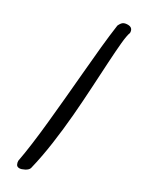

<svg xmlns="http://www.w3.org/2000/svg" viewBox="-209 -809 637 844"><g transform="rotate(30 109.5 -387.5)"><path d="M45.9 -21.5Q53.7 -62.5 61 -117.2Q68.4 -171.9 74.7 -235.4Q81.1 -298.8 87.4 -367.2Q93.8 -435.5 99.6 -503.4Q105.5 -571.3 111.8 -635.3Q118.2 -699.2 126 -753.9Q133.8 -770.5 142.1 -775.4Q150.4 -780.3 164.1 -780.3Q190.4 -780.3 190.4 -753.9Q183.6 -736.3 179.7 -694.8Q175.8 -653.3 172.4 -594.2Q168.9 -535.2 165 -463.9Q161.1 -392.6 154.8 -316.9Q148.4 -241.2 137.7 -165.5Q127 -89.8 110.4 -21.5Q106.4 -10.7 91.3 -2.9Q76.2 4.9 66.4 4.9Q54.7 4.9 50.3 -3.4Q45.9 -11.7 45.9 -21.5Z"/></g></svg>

Font: La Belle Aurore
Style: Regular
Weight: 400
Version: Version 1.001 2001